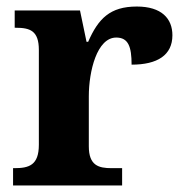

<svg xmlns="http://www.w3.org/2000/svg" viewBox="-20 -568 563 588"><path d="M20 0H354V-53H322C282 -53 252 -61 252 -120V-273C252 -350 277 -453 336 -453C373 -453 383 -425 383 -370C462 -370 508 -399 508 -460C508 -511 475 -548 399 -548C317 -548 281 -511 250 -440H245L225 -536H25V-483H28C72 -483 99 -474 99 -415V-125C99 -62 69 -53 24 -53H20Z"/></svg>

Font: Noto Serif Telugu
Style: Bold
Weight: 700
Designer: Jelle Bosma - Monotype Design Team
Foundry: Monotype Imaging Inc.
Version: Version 2.005